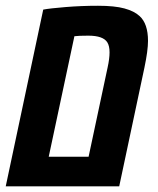

<svg xmlns="http://www.w3.org/2000/svg" viewBox="-33 -660 560 680"><path d="M460.9 -603.5Q491.2 -576.7 491.2 -515.1Q491.2 -481 478.5 -420.4L389.2 0H-12.7L120.1 -626Q143.1 -630.4 199.2 -635Q255.4 -639.6 314.2 -639.6Q373 -639.6 407.7 -630.1Q442.4 -620.6 460.9 -603.5ZM348.1 -420.9Q355 -452.1 355 -474.6Q355 -497.1 347.2 -509.8Q332.5 -533.7 279.8 -533.7Q244.6 -533.7 230.5 -531.7L139.6 -105H280.8Z"/></svg>

Font: Open Sans Hebrew Condensed
Style: Bold Italic
Weight: 700
Width: 3
Italic angle: -12°
Foundry: Ascender Corporation, Yanek Iontef
Version: Version 2.001;PS 002.001;hotconv 1.0.70;makeotf.lib2.5.58329